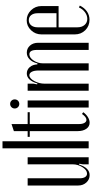

<svg xmlns="http://www.w3.org/2000/svg" viewBox="385 -1124 747 1558"><g transform="rotate(-90 759.0 -345.5)"><path d="M202.1 -78.1Q175.8 7.8 116.2 7.8Q80.6 7.8 56.4 -19Q32.2 -45.9 32.2 -85V-495.1H90.8V-73.2Q90.8 -44.9 100.8 -29.1Q110.8 -13.2 128.9 -13.2Q156.7 -13.2 180.4 -50Q204.1 -86.9 204.1 -129.9V-495.1H261.2V0H204.1V-46.9L209 -76.2Z M334 0V-699.2H391.1V0Z M542 7.8Q511.2 7.8 492.4 -18.8Q473.6 -45.4 473.6 -88.9V-478H426.8V-495.1H473.6V-606.9L530.8 -626V-495.1H627V-478H530.8V-79.1Q530.8 -51.3 540 -34.7Q549.3 -18.1 564.9 -18.1Q587.4 -18.1 612.8 -54.2L627 -43.9Q609.9 -20 586.9 -6.1Q564 7.8 542 7.8Z M668 -573.7Q657.2 -584.5 657.2 -600.1Q657.2 -615.7 668 -626.5Q678.7 -637.2 694.3 -637.2Q710 -637.2 720.5 -626.5Q731 -615.7 731 -600.1Q731 -584.5 720.5 -573.7Q710 -563 694.3 -563Q678.7 -563 668 -573.7ZM665 -495.1H722.2V0H665Z M1023.4 -416Q1032.7 -456.1 1055.7 -479Q1078.6 -502 1110.4 -502Q1145 -502 1167.7 -476.1Q1190.4 -450.2 1190.4 -409.2V0H1132.3V-419.9Q1132.3 -481 1097.2 -481Q1068.8 -481 1046.1 -446.5Q1023.4 -412.1 1023.4 -369.1V0H965.3V-405.8Q965.3 -441.9 955.1 -461.4Q944.8 -481 927.2 -481Q901.9 -481 880.1 -441.7Q858.4 -402.3 858.4 -356V0H801.3V-495.1H858.4V-446.8L853 -418L860.4 -416Q885.3 -502 941.4 -502Q972.2 -502 992.7 -478.3Q1013.2 -454.6 1015.1 -416Z M1258.3 -382.8Q1258.3 -432.1 1292 -467.5Q1325.7 -502.9 1373 -502.9Q1420.4 -502.9 1454.3 -467.8Q1488.3 -432.6 1488.3 -383.8V-244.1H1315.9V-90.8Q1315.9 -55.2 1335 -33.2Q1354 -11.2 1384.3 -11.2Q1412.6 -11.2 1438 -29.8Q1463.4 -48.3 1477.1 -79.1L1492.2 -71.8Q1474.1 -34.2 1444.1 -13.7Q1414.1 6.8 1377 6.8Q1326.2 6.8 1292.2 -27.6Q1258.3 -62 1258.3 -112.8ZM1315.9 -261.2H1430.2V-414.1Q1430.2 -446.8 1415 -466.3Q1399.9 -485.8 1374 -485.8Q1347.7 -485.8 1331.8 -466.3Q1315.9 -446.8 1315.9 -414.1Z"/></g></svg>

Font: Moniqa Narrow Heading
Style: Regular
Weight: 400
Width: 4
Designer: Rajesh Rajput
Foundry: Rajesh Rajput
Version: Version 1.000